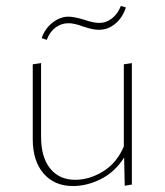

<svg xmlns="http://www.w3.org/2000/svg" viewBox="-20 -622 553 645"><path d="M137 -488 120 -494Q131 -526 156.5 -546Q182 -566 210 -566Q228 -566 262 -556Q293 -545 313 -545Q337 -545 356.5 -560.5Q376 -576 386 -602L403 -597Q392 -563 367.5 -542.5Q343 -522 313 -522Q296 -522 279 -527Q262 -532 259 -533Q230 -544 210 -544Q186 -544 166.5 -529.5Q147 -515 137 -488ZM423 -410V-2L399 2L397 -93Q367 -45 320 -21Q273 3 225 3Q163 3 126.5 -39Q90 -81 90 -155V-406L118 -410V-162Q118 -94 148.5 -56Q179 -18 233 -18Q280 -18 326 -46Q372 -74 396 -130V-406Z"/></svg>

Font: Ysabeau Infant Extralight
Style: Regular
Weight: 200
Designer: Christian Thalmann (Catharsis Fonts)
Version: Version 0.003